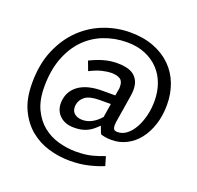

<svg xmlns="http://www.w3.org/2000/svg" viewBox="-152 -855 1270 1237"><g transform="rotate(20 482.5 -236.5)"><path d="M562 -62Q545 -45 528.5 -31.5Q512 -18 493 -9Q474 0 452.5 4.5Q431 9 403 9Q342 9 306 -24.5Q270 -58 270 -112Q270 -118 270.5 -124Q271 -130 272 -136Q278 -173 297 -199.5Q316 -226 345.5 -243.5Q375 -261 412.5 -269Q450 -277 493 -277H583L590 -317Q592 -324 592 -330.5Q592 -337 592 -342Q592 -378 570 -391.5Q548 -405 510 -405Q486 -405 449 -396.5Q412 -388 365 -364L341 -428Q392 -453 436 -465Q480 -477 527 -477Q561 -477 589.5 -470.5Q618 -464 638 -449Q658 -434 669.5 -410Q681 -386 681 -350Q681 -340 680 -329Q679 -318 677 -306L651 -146Q645 -114 645 -96Q645 -76 652 -68Q659 -60 676 -60Q710 -60 738.5 -82Q767 -104 788 -141.5Q809 -179 821 -227.5Q833 -276 833 -329Q833 -392 813.5 -446Q794 -500 756.5 -539.5Q719 -579 664.5 -602Q610 -625 540 -625Q456 -625 382 -596.5Q308 -568 253 -511.5Q198 -455 166 -370.5Q134 -286 134 -174Q134 -83 163.5 -21Q193 41 240.5 79Q288 117 347.5 133.5Q407 150 466 150Q530 150 575 138.5Q620 127 660 111L678 173Q636 191 577.5 205Q519 219 450 219Q376 219 304.5 198Q233 177 177 130.5Q121 84 86.5 10.5Q52 -63 52 -169Q52 -300 94 -398Q136 -496 204.5 -561.5Q273 -627 359.5 -659.5Q446 -692 536 -692Q628 -692 699 -664.5Q770 -637 818.5 -589Q867 -541 892 -475.5Q917 -410 917 -333Q917 -259 897 -197.5Q877 -136 842.5 -92Q808 -48 760.5 -23.5Q713 1 659 1Q633 1 613 -2.5Q593 -6 582 -11ZM575 -215H500Q430 -215 399.5 -191.5Q369 -168 364 -133Q363 -129 363 -125.5Q363 -122 363 -119Q363 -87 384.5 -71.5Q406 -56 437 -56Q503 -56 560 -121Z"/></g></svg>

Font: Mukta Mahee
Style: Regular
Weight: 400
Designer: Shuchita Grover, Noopur Datye, Girish Dalvi, Yashodeep Gholap
Foundry: Ek Type
Version: Version 2.538;PS 1.000;hotconv 16.6.51;makeotf.lib2.5.65220;